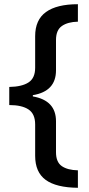

<svg xmlns="http://www.w3.org/2000/svg" viewBox="-20 -734 424 912"><path d="M350 158Q247 157 197 120.5Q147 84 147 6V-143Q147 -193 115.5 -214Q84 -235 24 -235V-321Q84 -322 115.5 -342.5Q147 -363 147 -412V-562Q147 -640 198.5 -677Q250 -714 350 -714V-631Q302 -630 274 -610.5Q246 -591 246 -544V-400Q246 -300 136 -282V-276Q246 -257 246 -158V-11Q246 36 273.5 55Q301 74 350 75Z"/></svg>

Font: Noto Sans Arabic Med
Style: Regular
Weight: 500
Designer: Monotype Design Team, Nadine Chahine, Nizar Qandah and Khaled Hosny
Foundry: Monotype Imaging Inc.
Version: Version 2.012; ttfautohint (v1.8.4.7-5d5b)